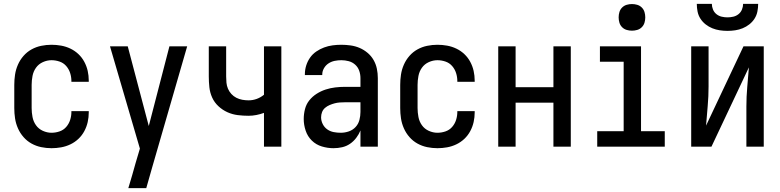

<svg xmlns="http://www.w3.org/2000/svg" viewBox="-20 -760 4040 995"><path d="M247 8Q220 8 193.5 2.5Q167 -3 143.5 -16Q120 -29 102 -49.5Q84 -70 73 -95Q62 -120 58 -146.5Q54 -173 54 -200V-320Q54 -347 58 -373.5Q62 -400 73 -425Q84 -450 102 -470.5Q120 -491 143.5 -504Q167 -517 193.5 -522.5Q220 -528 247 -528Q272 -528 297 -523.5Q322 -519 345 -508Q368 -497 386.5 -479.5Q405 -462 417 -439.5Q429 -417 434.5 -392.5Q440 -368 440 -342V-336H350V-340Q350 -361 343.5 -381.5Q337 -402 323 -418Q309 -434 288.5 -441Q268 -448 247 -448Q224 -448 202 -438Q180 -428 166.5 -409Q153 -390 148.5 -366.5Q144 -343 144 -320V-200Q144 -177 148.5 -153.5Q153 -130 166.5 -111Q180 -92 202 -82Q224 -72 247 -72Q268 -72 288.5 -79Q309 -86 323 -102Q337 -118 343.5 -138.5Q350 -159 350 -180V-184H440V-178Q440 -152 434.5 -127.5Q429 -103 417 -80.5Q405 -58 386.5 -40.5Q368 -23 345 -12Q322 -1 297 3.5Q272 8 247 8Z M645 215Q655 182 664.5 149.5Q674 117 683 84L705 10L550 -520H642L751 -107L858 -520H950L769 106L738 215Z M1348 0V-175Q1329 -168 1308.5 -164Q1288 -160 1268 -160Q1240 -160 1212 -163.5Q1184 -167 1158.5 -178.5Q1133 -190 1112 -209.5Q1091 -229 1079.5 -254.5Q1068 -280 1065 -308Q1062 -336 1062 -364V-520H1152V-364Q1152 -348 1153.5 -331.5Q1155 -315 1161.5 -300Q1168 -285 1179 -273Q1190 -261 1204.5 -253.5Q1219 -246 1235.5 -243Q1252 -240 1268 -240Q1290 -240 1310.5 -247.5Q1331 -255 1348 -269V-520H1438V0Z M1708 8Q1678 8 1648 -1Q1618 -10 1596 -31.5Q1574 -53 1564 -83Q1554 -113 1554 -143Q1554 -169 1560.5 -194.5Q1567 -220 1583 -240Q1599 -260 1621 -274Q1643 -288 1667.5 -296Q1692 -304 1717.5 -307Q1743 -310 1769 -310H1848V-355Q1848 -375 1841.5 -393.5Q1835 -412 1820.5 -425Q1806 -438 1787 -443Q1768 -448 1749 -448Q1731 -448 1714 -444.5Q1697 -441 1682.5 -431.5Q1668 -422 1659 -406.5Q1650 -391 1650 -374V-371H1560V-376Q1560 -399 1567 -421Q1574 -443 1587 -461.5Q1600 -480 1619 -493Q1638 -506 1659.5 -514Q1681 -522 1703.5 -525Q1726 -528 1749 -528Q1773 -528 1797.5 -524.5Q1822 -521 1844 -511.5Q1866 -502 1885 -486Q1904 -470 1916 -449Q1928 -428 1933 -404Q1938 -380 1938 -355V0H1848V-84Q1840 -64 1826 -45.5Q1812 -27 1793.5 -14.5Q1775 -2 1753 3Q1731 8 1708 8ZM1746 -72Q1767 -72 1787.5 -79Q1808 -86 1822.5 -101.5Q1837 -117 1842.5 -138Q1848 -159 1848 -180V-230H1769Q1755 -230 1741 -229Q1727 -228 1714 -224.5Q1701 -221 1688 -215.5Q1675 -210 1664.5 -201Q1654 -192 1649 -179Q1644 -166 1644 -152Q1644 -134 1652.5 -117Q1661 -100 1676 -89.5Q1691 -79 1709 -75.5Q1727 -72 1746 -72Z M2247 8Q2220 8 2193.5 2.5Q2167 -3 2143.5 -16Q2120 -29 2102 -49.5Q2084 -70 2073 -95Q2062 -120 2058 -146.5Q2054 -173 2054 -200V-320Q2054 -347 2058 -373.5Q2062 -400 2073 -425Q2084 -450 2102 -470.5Q2120 -491 2143.5 -504Q2167 -517 2193.5 -522.5Q2220 -528 2247 -528Q2272 -528 2297 -523.5Q2322 -519 2345 -508Q2368 -497 2386.5 -479.5Q2405 -462 2417 -439.5Q2429 -417 2434.5 -392.5Q2440 -368 2440 -342V-336H2350V-340Q2350 -361 2343.5 -381.5Q2337 -402 2323 -418Q2309 -434 2288.5 -441Q2268 -448 2247 -448Q2224 -448 2202 -438Q2180 -428 2166.5 -409Q2153 -390 2148.5 -366.5Q2144 -343 2144 -320V-200Q2144 -177 2148.5 -153.5Q2153 -130 2166.5 -111Q2180 -92 2202 -82Q2224 -72 2247 -72Q2268 -72 2288.5 -79Q2309 -86 2323 -102Q2337 -118 2343.5 -138.5Q2350 -159 2350 -180V-184H2440V-178Q2440 -152 2434.5 -127.5Q2429 -103 2417 -80.5Q2405 -58 2386.5 -40.5Q2368 -23 2345 -12Q2322 -1 2297 3.5Q2272 8 2247 8Z M2562 0V-520H2652V-308H2848V-520H2938V0H2848V-228H2652V0Z M3075 0V-80H3212V-440H3089V-520H3302V-80H3425V0ZM3255 -601Q3241 -601 3227.5 -605Q3214 -609 3204 -619Q3194 -629 3190 -642.5Q3186 -656 3186 -670Q3186 -684 3190 -697.5Q3194 -711 3204 -721Q3214 -731 3227.5 -735Q3241 -739 3255 -739Q3269 -739 3282.5 -735Q3296 -731 3306 -721Q3316 -711 3320 -697.5Q3324 -684 3324 -670Q3324 -656 3320 -642.5Q3316 -629 3306 -619Q3296 -609 3282.5 -605Q3269 -601 3255 -601Z M3562 0V-520H3652V-312Q3652 -261 3647.5 -210.5Q3643 -160 3639 -109L3833 -520H3938V0H3848V-208Q3848 -259 3852.5 -309.5Q3857 -360 3861 -411L3667 0ZM3750 -600Q3730 -600 3710 -603Q3690 -606 3671.5 -613.5Q3653 -621 3637 -633.5Q3621 -646 3610 -663Q3599 -680 3595 -700Q3591 -720 3591 -740H3669Q3669 -725 3675 -710.5Q3681 -696 3693 -686.5Q3705 -677 3720 -673.5Q3735 -670 3750 -670Q3765 -670 3780 -673.5Q3795 -677 3807 -686.5Q3819 -696 3825 -710.5Q3831 -725 3831 -740H3909Q3909 -720 3905 -700Q3901 -680 3890 -663Q3879 -646 3863 -633.5Q3847 -621 3828.5 -613.5Q3810 -606 3790 -603Q3770 -600 3750 -600Z"/></svg>

Font: Iosevka Custom Medium
Style: Regular
Weight: 500
Monospace: yes
Designer: Belleve Invis
Foundry: Belleve Invis
Version: Version 32.5.0; ttfautohint (v1.8.4)